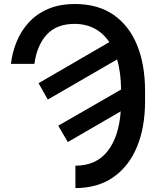

<svg xmlns="http://www.w3.org/2000/svg" viewBox="-20 -742 792 975"><path d="M275.9 -103.7 594.8 -287.3Q594.1 -373.9 574.9 -440.3L222.7 -236.5L175.8 -319.6L535.2 -528.1Q505 -573.2 460.4 -596.9Q415.8 -620.7 358.3 -620.7Q267.4 -620.7 217.3 -566.1Q167.3 -511.4 154.8 -417.6H35.5Q42.3 -475.5 64.3 -529.8Q86.3 -584.2 125.7 -627.5Q165.1 -670.8 223.5 -696.2Q282 -721.6 361.2 -721.6Q476.6 -721.6 555.8 -667.3Q634.9 -612.9 675.8 -513.7Q716.6 -414.4 716.6 -279.8V-228.3Q716.6 -93.8 674.9 5.3Q633.2 104.4 554.2 158.7Q475.1 213.1 362.9 213.1V99.4Q467.7 99.4 525.6 26.6Q583.5 -46.2 593 -176.5L324.2 -20.6Z"/></svg>

Font: Interface Medium
Style: Regular
Weight: 500
Designer: Rasmus Andersson
Foundry: rsms
Version: Version 1.8